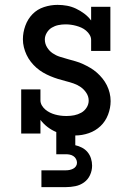

<svg xmlns="http://www.w3.org/2000/svg" viewBox="-20 -548 540 788"><path d="M150 220V151H250Q258 151 265.5 149.5Q273 148 280 144.5Q287 141 291.5 134.5Q296 128 296 120Q296 112 292 104.5Q288 97 281 92.5Q274 88 266 86.5Q258 85 250 85H211V-6Q192 -14 175.5 -26.5Q159 -39 146 -56V0H67V-181H146V-136Q146 -125 152 -115Q158 -105 166.5 -98Q175 -91 185 -86Q195 -81 206 -78Q217 -75 228 -73.5Q239 -72 250 -72H255Q270 -72 285 -75Q300 -78 313.5 -85.5Q327 -93 335.5 -106.5Q344 -120 344 -135Q344 -152 334.5 -166.5Q325 -181 311.5 -190.5Q298 -200 282 -205.5Q266 -211 250 -215Q234 -219 218 -224Q202 -229 186.5 -235.5Q171 -242 156.5 -250.5Q142 -259 129.5 -270Q117 -281 106.5 -294.5Q96 -308 89 -323Q82 -338 78 -354Q74 -370 74 -387Q74 -415 84 -442.5Q94 -470 113.5 -490Q133 -510 160.5 -519Q188 -528 216 -528Q236 -528 255 -524.5Q274 -521 292 -512.5Q310 -504 326 -492Q342 -480 354 -464V-520H433V-339H354V-384Q354 -395 348 -405Q342 -415 333 -422.5Q324 -430 314 -434.5Q304 -439 293 -442Q282 -445 271 -446.5Q260 -448 249 -448Q234 -448 219.5 -445Q205 -442 192.5 -434.5Q180 -427 172 -413.5Q164 -400 164 -386Q164 -369 173 -354Q182 -339 196 -329.5Q210 -320 226 -315Q242 -310 258 -305.5Q274 -301 290 -296.5Q306 -292 321 -285Q336 -278 350.5 -269.5Q365 -261 377.5 -250Q390 -239 400.5 -226Q411 -213 418.5 -198Q426 -183 430 -166.5Q434 -150 434 -133Q434 -105 423.5 -77.5Q413 -50 392.5 -30.5Q372 -11 344.5 -1.5Q317 8 289 8V48Q303 51 316.5 58Q330 65 339.5 76.5Q349 88 353.5 102.5Q358 117 358 132Q358 152 349.5 170.5Q341 189 325 200.5Q309 212 289.5 216Q270 220 250 220Z"/></svg>

Font: Iosevka Curly Slab Medium
Style: Regular
Weight: 500
Monospace: yes
Designer: Belleve Invis
Foundry: Belleve Invis
Version: Version 22.1.2; ttfautohint (v1.8.4)